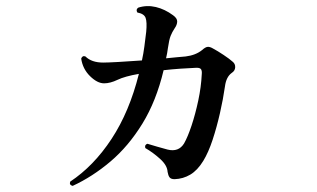

<svg xmlns="http://www.w3.org/2000/svg" viewBox="-20 -576 1040 629"><path d="M218 33Q206 30 210 19Q287 -32 345.5 -121Q404 -210 435 -334Q389 -326 365 -314.5Q341 -303 321 -303Q299 -303 275 -326.5Q251 -350 246 -384Q250 -395 260 -391Q280 -371 318 -371Q332 -371 368 -373Q404 -375 445 -378Q450 -401 453 -424Q456 -447 459 -472Q462 -504 457 -517.5Q452 -531 430 -535Q424 -545 433 -551Q461 -560 490.5 -553Q520 -546 547 -526Q561 -516 560.5 -505Q560 -494 552 -483Q544 -471 539 -458.5Q534 -446 530 -418Q529 -410 527.5 -401.5Q526 -393 524 -385Q543 -387 559.5 -388.5Q576 -390 588 -391Q621 -395 642 -412Q653 -422 660.5 -422.5Q668 -423 678 -417Q693 -409 712.5 -396Q732 -383 742 -374Q751 -367 750.5 -355.5Q750 -344 739 -337Q721 -324 717 -293Q711 -251 700.5 -205Q690 -159 676.5 -118Q663 -77 646 -49Q627 -18 603.5 -4Q580 10 552 11Q540 11 535.5 5Q531 -1 529 -13Q528 -34 505 -55Q482 -76 456 -91Q453 -102 463 -105Q477 -101 495 -95.5Q513 -90 529 -86Q565 -77 583 -106Q595 -127 607.5 -164.5Q620 -202 629.5 -246.5Q639 -291 641 -333Q642 -343 639 -348.5Q636 -354 624 -354Q599 -353 571 -351Q543 -349 516 -346Q492 -245 446.5 -171Q401 -97 342 -47Q283 3 218 33Z"/></svg>

Font: Zen Old Mincho Black
Style: Regular
Weight: 900
Designer: Yoshimichi Ohira
Foundry: Positype
Version: Version 1.001